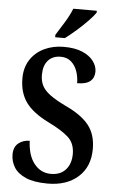

<svg xmlns="http://www.w3.org/2000/svg" viewBox="-62 -972 615 1024"><g transform="rotate(5 246.0 -460.5)"><path d="M233 10Q159 10 115 -9.5Q71 -29 52 -60.5Q33 -92 33 -128Q33 -169 58 -189Q83 -209 118 -209Q121 -131 156 -87Q191 -43 245 -43Q297 -43 325 -75Q353 -107 353 -159Q353 -216 317 -248.5Q281 -281 209 -316Q124 -358 87 -409.5Q50 -461 50 -538Q50 -595 77 -637Q104 -679 151 -701.5Q198 -724 256 -724Q316 -724 355.5 -707Q395 -690 415 -663Q435 -636 435 -607Q435 -574 413 -555.5Q391 -537 343 -537Q343 -570 332.5 -600.5Q322 -631 300 -650.5Q278 -670 244 -670Q201 -670 176.5 -642.5Q152 -615 152 -565Q152 -533 164 -508.5Q176 -484 206.5 -461Q237 -438 293 -411Q379 -371 418 -321.5Q457 -272 457 -195Q457 -99 395.5 -44.5Q334 10 233 10ZM205 -784Q226 -817 250.5 -857Q275 -897 288 -931H414V-921Q403 -904 376 -876Q349 -848 316.5 -819.5Q284 -791 257 -771H205Z"/></g></svg>

Font: Noto Serif Lao Condensed SemiBold
Style: Regular
Weight: 600
Width: 3
Designer: Monotype Design Team
Foundry: Monotype Imaging Inc.
Version: Version 2.003; ttfautohint (v1.8.4.7-5d5b)